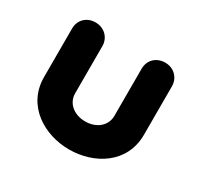

<svg xmlns="http://www.w3.org/2000/svg" viewBox="-113 -618 801 772"><g transform="rotate(30 288.0 -232.0)"><path d="M379 -192C379 -147 341 -114 288 -114C235 -114 197 -147 197 -192V-411C197 -450 167 -480 126 -480C86 -480 56 -452 56 -411V-186C56 -53 174 16 288 16C405 16 520 -53 520 -186V-411C520 -450 490 -480 450 -480C409 -480 379 -452 379 -411Z"/></g></svg>

Font: Dongle
Style: Bold
Weight: 700
Designer: Yanghee Ryu
Foundry: Yanghee Ryu
Version: Version 2.000